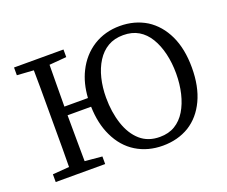

<svg xmlns="http://www.w3.org/2000/svg" viewBox="-122 -934 1351 1142"><g transform="rotate(-20 554.0 -363.5)"><path d="M730 -40Q786 -40 826.5 -64.5Q867 -89 894 -133.5Q921 -178 935 -237Q949 -296 949 -362.5Q949 -429 935 -488Q921 -547 894 -591.5Q867 -636 826.5 -660Q786 -684 730 -684Q674 -684 633 -660Q592 -636 564 -592Q536 -548 522 -490.5Q508 -433 508 -369Q508 -277 533 -201.5Q558 -126 607 -83Q656 -40 730 -40ZM368 0H55V-49L160 -57Q161 -115 161 -173V-553Q161 -611 160 -669L55 -676V-686V-725H368V-677L259 -668Q258 -612 258 -553Q257 -480 257 -404H406Q412 -496 447 -566Q488 -649 562 -696Q636 -742 729.5 -742Q823 -742 897 -697Q969 -651 1009 -566.5Q1049 -482 1049 -363Q1049 -244 1009 -159Q969 -74 897 -29Q824 15 729.5 15Q635 15 561.5 -30Q488 -75 447 -162Q409 -241 406 -349H257Q257 -254 258 -177V-176Q258 -116 259 -58L368 -48Z"/></g></svg>

Font: Early Summer Mincho Screen
Style: Regular
Weight: 400
Designer: GuiWonder
Version: Version 1.002